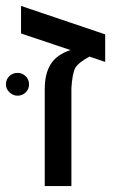

<svg xmlns="http://www.w3.org/2000/svg" viewBox="-46 -628 389 648"><path d="M25 -608 309 -512V-419L256 -437Q217 -416 207.5 -397.5Q198 -379 195 -331V0H105V-327Q105 -380 125.5 -412Q146 -444 192 -459L25 -515ZM-26 -343Q-26 -360 -14.5 -371Q-3 -382 13 -382Q29 -382 40.5 -371Q52 -360 52 -343Q52 -327 40.5 -316Q29 -305 13 -305Q-2 -305 -14 -316.5Q-26 -328 -26 -343Z"/></svg>

Font: Libra Sans
Style: Regular
Weight: 400
Foundry: Context Ltd
Version: Version 1.002